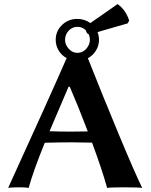

<svg xmlns="http://www.w3.org/2000/svg" viewBox="-20 -921 741 944"><path d="M360.8 -789.1Q335 -789.1 317.4 -770Q299.8 -751 299.8 -725.1Q299.8 -701.2 317.9 -681.2Q335.9 -661.1 361.1 -661.1Q386.2 -661.1 404.1 -681.2Q421.9 -701.2 421.9 -725.1Q421.9 -740.2 416 -752.9Q406.2 -754.9 401.9 -772.5Q384.3 -789.1 360.8 -789.1ZM253.9 -725.1Q253.9 -768.1 284.9 -798.1Q315.9 -828.1 359.9 -828.1Q395.5 -828.1 424.3 -807.6L558.1 -900.9Q598.1 -873 615.2 -819.8L607.9 -806.2L459.5 -763.2Q466.8 -745.1 466.8 -725.1Q466.8 -696.8 451.9 -672.6Q437 -648.4 412.1 -634.8Q483.4 -454.1 564.2 -260Q645 -65.9 679.2 2.9Q662.1 0 587.9 0Q523.9 0 506.8 2.9Q482.9 -83.5 432.6 -219.7Q372.1 -221.2 333 -221.2Q276.4 -221.2 200.2 -219.2Q141.6 -74.7 121.1 2.9Q108.9 0 76.2 0Q32.2 0 20 2.9Q227.5 -451.2 307.6 -635.3Q283.2 -648.4 268.6 -672.4Q253.9 -696.3 253.9 -725.1ZM411.6 -274.9Q363.3 -401.9 323.2 -494.1H316.9L223.6 -275.9Q266.1 -273.9 328.1 -273.9Q359.4 -273.9 411.6 -274.9Z"/></svg>

Font: Linux Biolinum O
Style: Bold
Weight: 700
Designer: Philipp H. Poll
Foundry: Philipp H. Poll
Version: Version 1.3.2